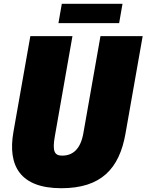

<svg xmlns="http://www.w3.org/2000/svg" viewBox="-20 -973 766 1004"><path d="M285.6 -852.1H603L620.6 -953.1H303.2ZM300.8 11.2C509.3 11.2 604 -91.3 636.2 -274.4L726.1 -784.2H505.4L416 -276.9C401.9 -195.8 362.8 -159.2 305.2 -159.2C265.1 -159.2 252.4 -181.2 267.1 -262.2L358.9 -784.2H138.7L50.3 -283.7C19 -106 85.4 11.2 300.8 11.2Z"/></svg>

Font: Decalotype Black Italic
Style: Regular
Weight: 900
Italic angle: -10°
Designer: Alfredo Marco Pradil
Foundry: Alfredo Marco Pradil
Version: Version 1.0